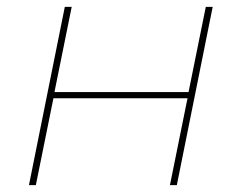

<svg xmlns="http://www.w3.org/2000/svg" viewBox="-20 -537 701 557"><path d="M168 -517H188L138 -270H527L577 -517H597L493 0H473L524 -252H135L84 0H64Z"/></svg>

Font: Argentum Sans Thin
Style: Italic
Weight: 100
Italic angle: -11°
Designer: Julieta Ulanovsky (font), Cristiano Sobral (main changes and remaster)
Foundry: Julieta Ulanovsky (font), Cristiano Sobral (main changes and remaster)
Version: Version 2.007;June 15, 2022;FontCreator 14.0.0.2814 64-bit; 